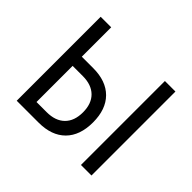

<svg xmlns="http://www.w3.org/2000/svg" viewBox="-126 -678 837 837"><g transform="rotate(45 293.0 -259.0)"><path d="M62.5 0V-517.6H127.4V-336.4H197.3Q277.3 -336.4 321 -292.5Q364.7 -248.5 364.7 -168.5Q364.7 -87.9 321 -43.9Q277.3 0 197.3 0ZM127.4 -57.1H189.9Q243.7 -57.1 273.2 -86.2Q302.7 -115.2 302.7 -168.5Q302.7 -221.7 273.2 -250.7Q243.7 -279.8 189.9 -279.8H127.4ZM458.5 0V-517.6H523.4V0Z"/></g></svg>

Font: CaskaydiaMono NF Light
Style: Regular
Weight: 300
Designer: Aaron Bell
Foundry: Saja Typeworks
Version: Version 2111.001; ttfautohint (v1.8.4);Nerd Fonts 3.1.1